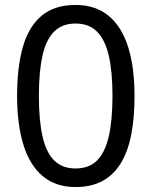

<svg xmlns="http://www.w3.org/2000/svg" viewBox="-20 -745 612 775"><path d="M523 -358Q523 -271 510 -203Q497 -135 468.5 -87.5Q440 -40 394.5 -15Q349 10 285 10Q205 10 152.5 -34Q100 -78 74.5 -160.5Q49 -243 49 -358Q49 -474 72.5 -556Q96 -638 148 -681.5Q200 -725 285 -725Q365 -725 418 -681.5Q471 -638 497 -556Q523 -474 523 -358ZM137 -358Q137 -260 151.5 -195Q166 -130 198.5 -97.5Q231 -65 285 -65Q339 -65 371.5 -97Q404 -129 419 -194.5Q434 -260 434 -358Q434 -456 419 -520.5Q404 -585 371.5 -617.5Q339 -650 285 -650Q231 -650 198.5 -617.5Q166 -585 151.5 -520.5Q137 -456 137 -358Z"/></svg>

Font: ing115
Style: Regular
Weight: 400
Designer: Monotype Design Team
Foundry: Monotype Imaging Inc.
Version: Version 2.013